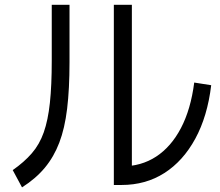

<svg xmlns="http://www.w3.org/2000/svg" viewBox="-20 -789 920 804"><path d="M456.7 -14.4V-768.9H532.2V-51.1L488.9 -92.2Q571.1 -92.2 633.9 -133.3Q696.7 -174.4 737.8 -252.8Q778.9 -331.1 793.3 -443.3L864.4 -432.2Q848.9 -302.2 797.8 -208.3Q746.7 -114.4 668.3 -64.4Q590 -14.4 488.9 -14.4ZM33.3 -76.7Q81.1 -110 113.3 -147.2Q145.6 -184.4 163.3 -235Q181.1 -285.6 188.9 -358.3Q196.7 -431.1 196.7 -534.4V-768.9H271.1V-528.9Q271.1 -416.7 261.1 -333.9Q251.1 -251.1 228.3 -191.7Q205.6 -132.2 167.8 -86.7Q130 -41.1 72.2 -4.4Z"/></svg>

Font: Paperlogy 4 Regular
Style: Regular
Weight: 400
Designer: redesigned by Lee Juim, glyphs from Gmarket Sans & Montserrat
Foundry: PT&
Version: Version 1.001